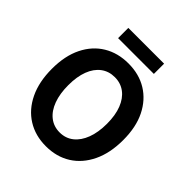

<svg xmlns="http://www.w3.org/2000/svg" viewBox="-245 -1082 1260 1260"><g transform="rotate(45 385.0 -452.0)"><path d="M385 14Q287 14 212.5 -32.5Q138 -79 96 -166Q54 -253 54 -374Q54 -494 96 -579Q138 -664 212.5 -709Q287 -754 385 -754Q484 -754 558 -708.5Q632 -663 674 -578.5Q716 -494 716 -374Q716 -253 674 -166Q632 -79 558 -32.5Q484 14 385 14ZM385 -114Q440 -114 480.5 -146Q521 -178 543 -236.5Q565 -295 565 -374Q565 -453 543 -509.5Q521 -566 480.5 -596.5Q440 -627 385 -627Q330 -627 289.5 -596.5Q249 -566 227.5 -509.5Q206 -453 206 -374Q206 -295 227.5 -236.5Q249 -178 289.5 -146Q330 -114 385 -114ZM219 -823V-918H551V-823Z"/></g></svg>

Font: Noto Sans SC
Style: Bold
Weight: 700
Designer: Ryoko NISHIZUKA  (kana, bopomofo & ideographs); Paul D. Hunt (Latin, Greek & Cyrillic); Sandoll Communications , Soo-you
Foundry: Adobe
Version: Version 2.004-H2;hotconv 1.0.118;makeotfexe 2.5.65603